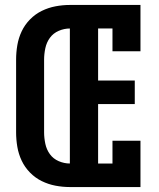

<svg xmlns="http://www.w3.org/2000/svg" viewBox="-20 -755 640 775"><path d="M262 0V-735H547V-548H434V-640H376V-430H524V-335H376V-95H434V-187H547V0ZM262 0Q233 0 204 -5.5Q175 -11 148.5 -24Q122 -37 101 -58.5Q80 -80 67.5 -106.5Q55 -133 50 -162Q45 -191 45 -221V-514Q45 -544 50 -573Q55 -602 67.5 -628.5Q80 -655 101 -676.5Q122 -698 148.5 -711Q175 -724 204 -729.5Q233 -735 262 -735V-640Q239 -640 217 -630.5Q195 -621 181.5 -602.5Q168 -584 163 -560.5Q158 -537 158 -514V-221Q158 -198 163 -174.5Q168 -151 181.5 -132.5Q195 -114 217 -104.5Q239 -95 262 -95Z"/></svg>

Font: Iosevka HT Extrabold Extended
Style: Regular
Weight: 800
Width: 7
Monospace: yes
Designer: Belleve Invis
Foundry: Belleve Invis
Version: Version 32.3.0; ttfautohint (v1.8.4)